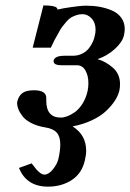

<svg xmlns="http://www.w3.org/2000/svg" viewBox="-20 -466 486 717"><path d="M50.8 161.1 98.1 144Q110.4 160.2 116 166.7Q121.6 173.3 129.9 179.7Q138.2 186 146 186Q161.6 186 177.5 166.5Q193.4 147 198.2 127Q205.1 96.2 205.1 73.2Q205.1 43.9 191.7 29.1Q178.2 14.2 148.9 9.8Q119.1 4.9 97.2 -6.3Q75.2 -17.6 64.5 -31.5Q53.7 -45.4 48.8 -57.9Q43.9 -70.3 43.9 -81.1Q43.9 -85.9 44.9 -87.9Q49.8 -107.9 63.7 -118.4Q77.6 -128.9 106.9 -128.9Q152.8 -128.9 152.8 -100.1V-97.2V-89.8Q152.8 -26.9 207 -26.9Q217.8 -26.9 231 -31.7Q244.1 -36.6 259.3 -47.1Q274.4 -57.6 287.6 -78.1Q300.8 -98.6 307.1 -126Q310.1 -140.6 310.1 -155.8Q310.1 -183.1 299.1 -202.6Q288.1 -222.2 268.1 -222.2H211.9Q180.2 -222.2 180.2 -236.8V-240.2Q184.6 -257.8 221.2 -257.8H252Q271.5 -257.8 287.4 -265.9Q303.2 -273.9 312.5 -286.4Q321.8 -298.8 326.9 -310.3Q332 -321.8 334 -333Q336.9 -343.3 336.9 -355Q336.9 -381.3 322 -397.2Q307.1 -413.1 288.1 -413.1Q275.9 -413.1 264.6 -409.2Q253.4 -405.3 245.1 -400.4Q236.8 -395.5 227.1 -384Q217.3 -372.6 211.7 -365.2Q206.1 -357.9 197.3 -340.8L183.6 -316.4L169.9 -288.1H102.1L142.1 -445.8Q183.1 -445.8 191.9 -437Q197.3 -430.2 190.9 -430.2Q195.8 -430.2 217.8 -435.1Q277.3 -444.8 300.8 -444.8Q327.6 -444.8 351.3 -440.7Q375 -436.5 397.2 -427.2Q419.4 -418 432.6 -400.1Q445.8 -382.3 445.8 -357.9Q445.8 -347.2 442.9 -334Q437 -308.6 408.7 -283Q380.4 -257.3 344.2 -245.1Q375.5 -236.3 401.9 -212.9Q428.2 -189.5 428.2 -151.9Q428.2 -138.7 425.8 -127.9Q421.4 -109.4 409.2 -90.3Q397 -71.3 376.7 -52Q356.4 -32.7 323.7 -17.1Q291 -1.5 251 5.9Q301.8 37.6 301.8 97.2Q301.8 112.3 296.9 132.8Q286.1 181.2 248.3 206.1Q210.4 231 159.2 231Q79.1 231 50.8 161.1Z"/></svg>

Font: Linux Libertine G
Style: Bold Italic
Weight: 700
Italic angle: -11.5°
Designer: Philipp H. Poll
Foundry: Philipp H. Poll
Version: Version 4.1.0